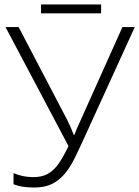

<svg xmlns="http://www.w3.org/2000/svg" viewBox="-20 -836 628 866"><path d="M165 -815.9H436V-775.9H165ZM134.8 9.8Q76.7 9.8 41 -4.9V-55.2Q83 -37.1 129.9 -37.1Q165 -37.1 190.2 -49.1Q215.3 -61 236.8 -87.6Q258.3 -114.3 289.1 -176.8L4.9 -713.9H64L282.2 -296.9Q299.3 -263.2 313 -227.1H314.9L327.1 -256.8L532.2 -713.9H587.9L358.9 -211.9Q336.9 -163.6 316.9 -122.8Q296.9 -82 272.5 -52.7Q248 -23.4 215.3 -6.8Q182.6 9.8 134.8 9.8Z"/></svg>

Font: Zoram GWebM Light
Style: Regular
Weight: 300
Foundry: Ascender Corporation
Version: Version 1.000